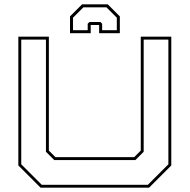

<svg xmlns="http://www.w3.org/2000/svg" viewBox="-20 -870 879 890"><path d="M168 0 65 -103V-700H206.5V-172L237 -141.5H602L632.5 -172V-700H774V-103L671 0ZM173.5 -13.5H665.5L760.5 -108.5V-686.5H646V-166.5L607.5 -128H231.5L193 -166.5V-686.5H78.5V-108.5ZM479.5 -850 535.5 -794V-716H439.5V-754H400.5V-716H304.5V-794L360.5 -850ZM473.5 -836H366.5L318.5 -788V-730H386.5V-760L394.5 -768H445.5L453.5 -760V-730H521.5V-788Z"/></svg>

Font: Tourney Expanded Thin
Style: Regular
Weight: 100
Width: 7
Designer: Tyler Finck
Foundry: Etcetera Type Co
Version: Version 1.010; ttfautohint (v1.8.3)